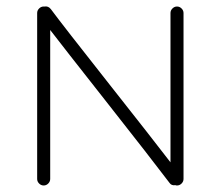

<svg xmlns="http://www.w3.org/2000/svg" viewBox="-20 -560 677 589"><path d="M94 -11V-520Q94 -528 100 -534Q106 -540 114 -540H117Q128 -542 136 -532Q173 -482 310 -308.5Q447 -135 503 -62V-520Q503 -528 509 -534Q515 -540 523 -540Q531 -540 537 -534Q543 -528 543 -520V-11Q543 -3 537 3Q531 9 523 9Q520 9 518 8Q506 10 500 1Q444 -73 307 -247Q170 -421 134 -468V-11Q134 -3 128 3Q122 9 114 9Q106 9 100 3Q94 -3 94 -11Z"/></svg>

Font: Hoogli Light
Style: Regular
Weight: 300
Designer: Anand Singh Naorem
Foundry: Brand New Type
Version: Version 1.00 b007